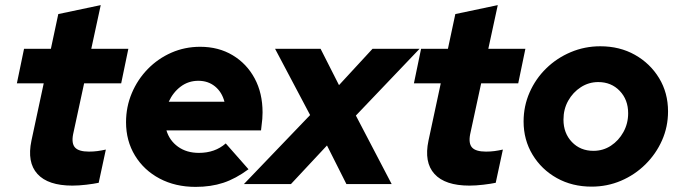

<svg xmlns="http://www.w3.org/2000/svg" viewBox="-20 -720 2659 751"><path d="M263 6Q168 6 126.5 -39.5Q85 -85 103 -170L151 -394H46L74 -529H179L208 -665L374 -700L337 -529H482L454 -394H309L266 -195Q259 -159 273.5 -143Q288 -127 328 -127Q345 -127 360.5 -129Q376 -131 394 -135L366 -5Q347 -1 317.5 2.5Q288 6 263 6Z M745 11Q666 11 604.5 -21.5Q543 -54 508 -111.5Q473 -169 473 -242Q473 -302 495.5 -355.5Q518 -409 558 -450Q598 -491 650.5 -514Q703 -537 763 -537Q835 -537 890 -504Q945 -471 976 -413.5Q1007 -356 1007 -280Q1007 -269 1006 -255Q1005 -241 1001 -210H631Q643 -170 676.5 -146Q710 -122 758 -122Q821 -122 863 -159L952 -58Q902 -21 853.5 -5Q805 11 745 11ZM640 -322H858Q848 -360 821 -382Q794 -404 756 -404Q717 -404 687 -381.5Q657 -359 640 -322Z M934 0 1193 -270 1056 -529H1234L1306 -387L1437 -529H1621L1372 -268L1512 0H1335L1259 -151L1118 0Z M1816 6Q1721 6 1679.5 -39.5Q1638 -85 1656 -170L1704 -394H1599L1627 -529H1732L1761 -665L1927 -700L1890 -529H2035L2007 -394H1862L1819 -195Q1812 -159 1826.5 -143Q1841 -127 1881 -127Q1898 -127 1913.5 -129Q1929 -131 1947 -135L1919 -5Q1900 -1 1870.5 2.5Q1841 6 1816 6Z M2294 10Q2218 10 2158 -23.5Q2098 -57 2063 -115Q2028 -173 2028 -245Q2028 -305 2051.5 -358.5Q2075 -412 2116.5 -452.5Q2158 -493 2212.5 -516Q2267 -539 2328 -539Q2404 -539 2463.5 -505.5Q2523 -472 2558 -414.5Q2593 -357 2593 -284Q2593 -224 2569.5 -171Q2546 -118 2504.5 -77Q2463 -36 2409 -13Q2355 10 2294 10ZM2301 -130Q2339 -130 2369.5 -150Q2400 -170 2418.5 -203.5Q2437 -237 2437 -277Q2437 -330 2404 -364.5Q2371 -399 2320 -399Q2283 -399 2252 -379Q2221 -359 2202.5 -326Q2184 -293 2184 -252Q2184 -199 2217 -164.5Q2250 -130 2301 -130Z"/></svg>

Font: Red Hat Display Black
Style: Italic
Weight: 900
Italic angle: -12°
Designer: Pentagram, MCKL
Foundry: Pentagram, MCKL
Version: Version 1.023; ttfautohint (v1.8.3)